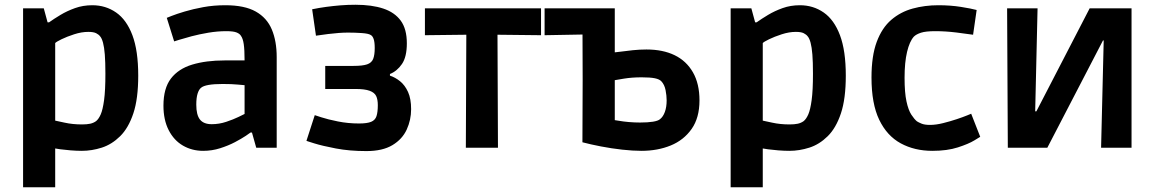

<svg xmlns="http://www.w3.org/2000/svg" viewBox="-20 -621 4860 807"><path d="M77 166V-586H164L180 -527H186Q207 -542 234.5 -558.5Q262 -575 295.5 -587Q329 -599 368 -599Q424 -599 468 -568.5Q512 -538 536.5 -473Q561 -408 561 -303Q561 -206 540.5 -144.5Q520 -83 485 -48.5Q450 -14 408 -0.5Q366 13 324 13Q302 13 277 11Q252 9 234 6.5Q216 4 212 3V166ZM325 -98Q345 -98 359 -101Q373 -104 384 -112Q395 -121 403.5 -140.5Q412 -160 417.5 -200.5Q423 -241 423 -311Q423 -361 420.5 -392Q418 -423 413 -441.5Q408 -460 401 -468Q395 -476 384 -481.5Q373 -487 351 -487Q323 -487 292 -477Q261 -467 238.5 -456Q216 -445 212 -440V-114Q218 -113 251.5 -105.5Q285 -98 325 -98Z M834 13Q787 13 749 -9Q711 -31 689 -74Q667 -117 667 -177Q667 -250 698.5 -291Q730 -332 788 -349.5Q846 -367 924 -367H1008Q1008 -412 1004.5 -435.5Q1001 -459 993 -470Q988 -479 974.5 -484.5Q961 -490 931 -490Q894 -490 855.5 -483.5Q817 -477 785 -468.5Q753 -460 732.5 -453.5Q712 -447 712 -447L681 -546Q681 -546 701 -554Q721 -562 756 -572.5Q791 -583 834.5 -591Q878 -599 927 -599Q1008 -599 1055 -572.5Q1102 -546 1122.5 -497Q1143 -448 1143 -381V0H1057L1039 -64H1033Q1031 -62 1013 -50Q995 -38 967.5 -23.5Q940 -9 905.5 2Q871 13 834 13ZM870 -99Q901 -99 931 -109Q961 -119 982.5 -129.5Q1004 -140 1008 -142V-263Q1004 -263 979.5 -265.5Q955 -268 916 -268Q843 -268 825 -252Q816 -245 810.5 -227.5Q805 -210 805 -181Q805 -138 820.5 -118.5Q836 -99 870 -99Z M1520 14Q1449 14 1391.5 3Q1334 -8 1300.5 -18.5Q1267 -29 1268 -29L1303 -137Q1303 -137 1330.5 -128Q1358 -119 1400.5 -110.5Q1443 -102 1489 -102Q1523 -102 1540 -109Q1557 -116 1562.5 -133Q1568 -150 1568 -179Q1568 -203 1561 -217.5Q1554 -232 1533.5 -239.5Q1513 -247 1475 -247H1347V-344H1466Q1504 -344 1523 -350.5Q1542 -357 1548.5 -373.5Q1555 -390 1555 -419Q1555 -444 1550.5 -457Q1546 -470 1538 -474Q1529 -480 1501 -482Q1473 -484 1443 -484Q1425 -484 1404 -482.5Q1383 -481 1359 -478Q1335 -475 1308 -471L1292 -582Q1321 -588 1350.5 -592Q1380 -596 1410.5 -598.5Q1441 -601 1474 -601Q1543 -601 1591 -585Q1639 -569 1664.5 -534Q1690 -499 1690 -439Q1690 -382 1669.5 -352Q1649 -322 1619 -310V-303Q1641 -296 1661.5 -279.5Q1682 -263 1695 -234.5Q1708 -206 1708 -162Q1708 -117 1689.5 -76.5Q1671 -36 1629.5 -11Q1588 14 1520 14Z M1938 0 1940 -475 1766 -473V-586H2254V-473L2071 -475L2073 0Z M2269 -473V-586H2517L2434 -476ZM2676 13Q2640 13 2595 8Q2550 3 2506 -5.5Q2462 -14 2428 -23L2429 -286L2428 -586H2564V-401Q2569 -401 2590 -404Q2611 -407 2640 -410Q2669 -413 2697 -413Q2766 -413 2815.5 -389Q2865 -365 2892.5 -317Q2920 -269 2920 -199Q2920 -126 2887 -79Q2854 -32 2799 -9.5Q2744 13 2676 13ZM2670 -106Q2703 -106 2724.5 -109.5Q2746 -113 2754 -120Q2767 -130 2774.5 -150.5Q2782 -171 2782 -199Q2782 -219 2777.5 -242Q2773 -265 2760 -279Q2752 -288 2732.5 -292Q2713 -296 2677 -296Q2636 -296 2602.5 -290.5Q2569 -285 2564 -284V-116Q2567 -116 2583.5 -113Q2600 -110 2623.5 -108Q2647 -106 2670 -106Z M3051 166V-586H3138L3154 -527H3160Q3181 -542 3208.5 -558.5Q3236 -575 3269.5 -587Q3303 -599 3342 -599Q3398 -599 3442 -568.5Q3486 -538 3510.5 -473Q3535 -408 3535 -303Q3535 -206 3514.5 -144.5Q3494 -83 3459 -48.5Q3424 -14 3382 -0.5Q3340 13 3298 13Q3276 13 3251 11Q3226 9 3208 6.5Q3190 4 3186 3V166ZM3299 -98Q3319 -98 3333 -101Q3347 -104 3358 -112Q3369 -121 3377.5 -140.5Q3386 -160 3391.5 -200.5Q3397 -241 3397 -311Q3397 -361 3394.5 -392Q3392 -423 3387 -441.5Q3382 -460 3375 -468Q3369 -476 3358 -481.5Q3347 -487 3325 -487Q3297 -487 3266 -477Q3235 -467 3212.5 -456Q3190 -445 3186 -440V-114Q3192 -113 3225.5 -105.5Q3259 -98 3299 -98Z M3899 13Q3824 13 3766 -18.5Q3708 -50 3675.5 -117.5Q3643 -185 3643 -295Q3643 -386 3665 -445Q3687 -504 3726 -537.5Q3765 -571 3816 -585Q3867 -599 3924 -599Q3975 -599 4019 -592Q4063 -585 4085 -579L4070 -475Q4044 -479 3999 -484.5Q3954 -490 3911 -490Q3871 -490 3851 -483.5Q3831 -477 3821 -467Q3803 -447 3792.5 -403Q3782 -359 3782 -294Q3782 -232 3790 -195Q3798 -158 3810.5 -139Q3823 -120 3834 -111Q3840 -107 3853 -101.5Q3866 -96 3889 -96Q3914 -96 3944 -103.5Q3974 -111 4001 -120Q4028 -129 4045 -136Q4062 -143 4062 -143L4100 -46Q4100 -46 4075.5 -31Q4051 -16 4006 -1.5Q3961 13 3899 13Z M4216 0 4213 -586H4341L4331 -153H4336L4560 -586H4736V0H4608L4619 -451H4616L4382 0Z"/></svg>

Font: Ruda ExtraBold
Style: Regular
Weight: 800
Designer: Mariela Monsalve and Angelina Sanchez
Foundry: Mariela Monsalve and Angelina Sanchez
Version: Version 2.000